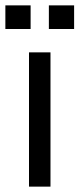

<svg xmlns="http://www.w3.org/2000/svg" viewBox="-47 -695 296 715"><path d="M61 0V-500H141V0ZM-27 -587V-675H67V-587ZM135 -587V-675H229V-587Z"/></svg>

Font: TASA Orbiter Display
Style: Regular
Weight: 400
Designer: Weizhong Zhang
Version: Version 1.000;Glyphs 3.1.2 (3151)